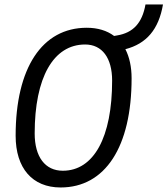

<svg xmlns="http://www.w3.org/2000/svg" viewBox="-20 -827 748 857"><path d="M250.5 9.8C449.7 9.8 567.4 -171.4 567.4 -477.5C567.4 -528.8 557.6 -572.8 539.6 -607.4C633.8 -631.8 688.5 -695.8 707.5 -807.1H629.4C614.7 -724.1 574.2 -680.7 502.9 -668.9L489.3 -666.5C457.5 -690.4 416 -703.1 367.2 -703.1C168 -703.1 49.8 -523.9 49.8 -221.2C49.8 -76.2 124.5 9.8 250.5 9.8ZM260.3 -64.9C181.6 -64.9 134.8 -126.5 134.8 -231.4C134.8 -481 218.3 -628.4 359.9 -628.4C436 -628.4 480.5 -568.4 480.5 -467.3C480.5 -214.4 398.9 -64.9 260.3 -64.9Z"/></svg>

Font: Cascadia Code PL SemiLight
Style: Italic
Weight: 350
Italic angle: -10°
Monospace: yes
Designer: Aaron Bell
Foundry: Saja Typeworks
Version: Version 2404.023